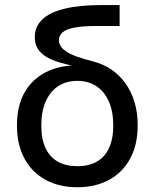

<svg xmlns="http://www.w3.org/2000/svg" viewBox="-20 -748 627 779"><path d="M293.9 11.7Q220.7 11.7 165.5 -18.1Q110.4 -47.9 79.6 -104Q48.8 -160.2 48.8 -238.8Q48.8 -318.8 79.6 -372.8Q110.4 -426.8 165.5 -454.8Q220.7 -482.9 293.9 -482.9V-477.1Q252.4 -485.4 220.2 -495.1Q188 -504.9 166 -518.6Q144 -532.2 132.6 -551.5Q121.1 -570.8 121.1 -597.2Q121.1 -639.6 151.1 -668.7Q181.2 -697.8 241.7 -712.6Q302.2 -727.5 392.6 -727.5H465.3V-642.6H373.5Q318.4 -642.6 284.4 -636.5Q250.5 -630.4 234.9 -617.7Q219.2 -605 219.2 -585.4Q219.2 -571.3 226.8 -559.8Q234.4 -548.3 250.5 -537.8Q266.6 -527.3 292.7 -518.1Q318.8 -508.8 356.9 -499Q397.5 -488.8 430.7 -466.6Q463.9 -444.3 488 -411.1Q512.2 -377.9 525.4 -335Q538.6 -292 538.6 -239.7Q538.6 -160.2 507.8 -104Q477.1 -47.9 422.1 -18.1Q367.2 11.7 293.9 11.7ZM293.9 -73.7Q339.4 -73.7 372.1 -91.8Q404.8 -109.9 422.1 -146.7Q439.5 -183.6 439.5 -238.8Q439.5 -295.4 421.9 -335.7Q404.3 -376 371.6 -397.9Q338.9 -419.9 293.9 -419.9Q248.5 -419.9 215.8 -398.2Q183.1 -376.5 165.3 -335.9Q147.5 -295.4 147.5 -238.8Q147.5 -183.1 165 -146.5Q182.6 -109.9 215.3 -91.8Q248 -73.7 293.9 -73.7Z"/></svg>

Font: Inter Cardless
Style: Regular
Weight: 400
Designer: Rasmus Andersson
Foundry: rsms
Version: Version 4.001;git-9221beed3